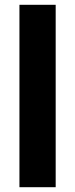

<svg xmlns="http://www.w3.org/2000/svg" viewBox="-20 -873 313 800"><path d="M212 -93V-853H61V-93Z"/></svg>

Font: Noto Sans Kannada UI Condensed ExtraBold
Style: Regular
Weight: 800
Width: 3
Designer: Jelle Bosma - Monotype Design Team
Foundry: Monotype Imaging Inc.
Version: Version 2.005